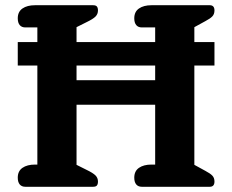

<svg xmlns="http://www.w3.org/2000/svg" viewBox="-20 -715 889 735"><path d="M48 -35Q48 -60 66 -72.5Q84 -85 114 -85H123V-464H48V-554H123V-610H77Q63 -610 55.5 -619Q48 -628 48 -645Q48 -670 66 -682.5Q84 -695 114 -695H336Q347 -695 351 -690Q355 -685 355 -675Q355 -661 345.5 -651.5Q336 -642 311 -630L273 -611V-554H574V-610H523Q509 -610 501.5 -619Q494 -628 494 -645Q494 -670 512 -682.5Q530 -695 560 -695H783Q801 -695 801 -675Q801 -661 793 -652.5Q785 -644 766 -634L724 -611V-554H801V-464H724V-84L766 -61Q785 -51 793 -42.5Q801 -34 801 -20Q801 0 783 0H523Q509 0 501.5 -9Q494 -18 494 -35Q494 -60 512 -72.5Q530 -85 560 -85H574V-314H273V-84L311 -65Q336 -53 345.5 -43.5Q355 -34 355 -20Q355 -10 351 -5Q347 0 336 0H77Q63 0 55.5 -9Q48 -18 48 -35ZM574 -408V-464H273V-408Z"/></svg>

Font: Maitree
Style: Bold
Weight: 700
Designer: CadsonDemak Team
Foundry: CadsonDemak
Version: Version 1.002